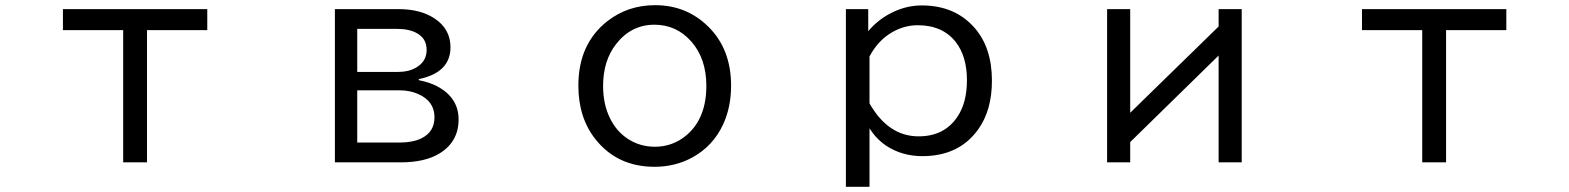

<svg xmlns="http://www.w3.org/2000/svg" viewBox="-20 -600 6040 739"><path d="M222.2 -564.9H777.8V-483.9H545.9V24.9H454.1V-483.9H222.2Z M1269 -564.9H1514.2Q1598.6 -564.9 1652.8 -528.8Q1713.9 -488.3 1713.9 -418Q1713.9 -320.8 1591.8 -295.4V-291.5Q1640.6 -281.7 1671.9 -262.7Q1745.1 -219.2 1745.1 -140.1Q1745.1 -55.7 1673.8 -10.7Q1617.2 24.9 1522 24.9H1269ZM1355 -488.8V-323.2H1513.2Q1552.7 -323.2 1580.6 -339.4Q1622.1 -362.8 1622.1 -407.7Q1622.1 -450.7 1586.4 -471.2Q1556.6 -488.8 1508.8 -488.8ZM1355 -252.4V-51.3H1517.1Q1567.9 -51.3 1600.6 -66.9Q1652.3 -91.3 1652.3 -148.9Q1652.3 -210 1590.3 -237.8Q1558.1 -252.4 1517.1 -252.4Z M2501.5 -580.1Q2622.1 -580.1 2705.6 -498Q2793.9 -411.6 2793.9 -270.5Q2793.9 -188 2763.7 -122.1Q2724.6 -37.6 2645 5.9Q2579.1 42 2499.5 42Q2356 42 2272 -64Q2206.1 -147 2206.1 -270.5Q2206.1 -431.6 2318.4 -519Q2397 -580.1 2501.5 -580.1ZM2499 -504.9Q2409.7 -504.9 2351.6 -430.7Q2301.3 -366.7 2301.3 -269Q2301.3 -199.7 2327.1 -146.5Q2351.6 -95.2 2396 -65.9Q2442.9 -35.2 2500.5 -35.2Q2570.3 -35.2 2623.5 -80.6Q2698.7 -145.5 2698.7 -269.5Q2698.7 -374.5 2640.6 -440.4Q2583.5 -504.9 2499 -504.9Z M3321.8 -564.9V-480Q3359.4 -524.4 3409.7 -549.8Q3466.8 -579.1 3527.8 -579.1Q3654.8 -579.1 3730 -494.1Q3797.9 -417.5 3797.9 -289.6Q3797.9 -175.8 3745.1 -102.1Q3671.4 1 3530.3 1Q3451.2 1 3389.6 -40Q3352.1 -65.9 3326.7 -106V119.1H3235.8V-564.9ZM3326.7 -202.1Q3398.9 -75.2 3515.6 -75.2Q3614.3 -75.2 3664.6 -149.9Q3701.7 -204.6 3701.7 -291Q3701.7 -382.3 3659.2 -437.5Q3608.4 -502.9 3512.2 -502.9Q3459.5 -502.9 3411.6 -474.6Q3358.9 -443.4 3326.7 -382.8Z M4241.2 -564.9H4330.1V-166L4670.4 -498V-564.9H4759.3V24.9H4670.4V-386.2L4330.1 -53.2V24.9H4241.2Z M5222.2 -564.9H5777.8V-483.9H5545.9V24.9H5454.1V-483.9H5222.2Z"/></svg>

Font: FORM UDPGothic
Style: Regular
Weight: 400
Foundry: Pronama LLC
Version: Version 1.05101